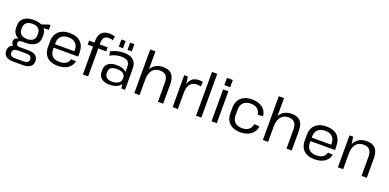

<svg xmlns="http://www.w3.org/2000/svg" viewBox="-0 -1811 6184 3051"><g transform="rotate(20 3091.5 -285.0)"><path d="M279.4 -160.2Q174.1 -160.2 114.9 -206.4Q55.7 -252.7 55.7 -335.9V-372Q55.7 -456.2 114.9 -502.1Q174.1 -547.9 279.4 -547.9Q384.7 -547.9 443.5 -502.1Q502.3 -456.2 502.3 -372V-335.9Q502.3 -252.7 443.5 -206.4Q384.7 -160.2 279.4 -160.2ZM195.5 186.2Q115.7 186.2 74 154.3Q32.4 122.4 32.4 60.4Q32.4 -0.6 73.2 -32.5Q114.1 -64.5 195.3 -64.5H363.2Q442.3 -64.5 484.3 -32.6Q526.4 -0.7 526.4 60.4Q526.4 122.4 484.3 154.3Q442.3 186.2 363.2 186.2ZM351.6 126.6Q438.2 126.6 438.2 60.4Q438.2 -5 351.6 -5H208Q118.7 -5 118.7 60.4Q118.7 128.3 208 126.6ZM166.6 -39.8Q124.9 -39.8 101.2 -59.3Q77.5 -78.8 77.5 -112.3Q77.5 -146.2 100.5 -165.5Q123.6 -184.9 167.5 -184.9H279.4V-160.2H213.2Q185.5 -160.2 170.2 -147.6Q154.9 -135 155.9 -112.3Q156 -88.7 169.8 -76.6Q183.5 -64.5 211.5 -64.5H279.4V-39.8ZM279.4 -225.2Q344.6 -225.2 379.7 -255Q414.7 -284.7 414.7 -338.9V-369.2Q414.7 -423.3 379.7 -453.2Q344.6 -483 279.4 -483Q215.2 -483 179.2 -453.2Q143.2 -423.3 143.2 -369.2V-338.9Q143.2 -285.6 179.2 -255.4Q215.2 -225.2 279.4 -225.2ZM393.4 -515.1 533 -561.7H556V-483.4L393.4 -471Z M882 7.9Q803.9 7.9 749.1 -18.7Q694.3 -45.2 665.5 -96.4Q636.7 -147.6 636.7 -220.5V-319.5Q636.7 -390.7 667.2 -441.9Q697.6 -493.1 754.4 -520.5Q811.1 -547.9 889.9 -547.9Q1010.1 -547.9 1074.8 -484.4Q1139.5 -420.8 1139.5 -304.5V-242.1H708.5V-300.6H1068.2L1054.1 -277.6V-324.4Q1054.1 -396.4 1010.7 -436.8Q967.3 -477.2 891.1 -477.2Q812.1 -477.2 768.8 -435.9Q725.5 -394.7 725.5 -320.1V-211.9Q725.5 -138.4 767.5 -99.2Q809.5 -60.1 886.1 -60.1Q954.3 -60.1 996.1 -87.4Q1037.9 -114.7 1048.3 -164.8L1133 -159.7Q1115.1 -79.3 1049.3 -35.7Q983.6 7.9 882 7.9Z M1306.8 -567.2Q1306.8 -659.5 1351.2 -707.7Q1395.5 -755.9 1480 -755.9Q1503.2 -755.9 1530.2 -752.1Q1557.2 -748.2 1581 -741L1567.7 -675Q1550 -680.4 1533.6 -683.1Q1517.1 -685.9 1500.1 -685.9Q1445.7 -685.9 1420.7 -657.6Q1395.7 -629.3 1395.7 -567.2V0H1306.8ZM1216.3 -540H1529.6V-472.2H1216.3Z M1929.2 -179.2V-355.9Q1929.2 -419 1894.6 -447.6Q1859.9 -476.3 1783.8 -476.3Q1735.2 -476.3 1688.1 -462.8Q1640.9 -449.4 1599.3 -424.3L1586 -491.7Q1612.9 -508.4 1649.7 -520.8Q1686.5 -533.2 1726.7 -540.6Q1766.9 -547.9 1803.6 -547.9Q1911.7 -547.9 1965.5 -500Q2019.4 -452.1 2019.4 -355.9V0H1958ZM1756.2 7.9Q1669.7 7.9 1620.4 -32.1Q1571.1 -72.2 1571.1 -143.2V-172.3Q1571.1 -244.3 1620.8 -284.4Q1670.5 -324.4 1760.9 -324.4Q1856.1 -324.4 1911.5 -286.1Q1967 -247.9 1967 -176.8V-145.9Q1967 -73.8 1910.7 -33Q1854.4 7.9 1756.2 7.9ZM1780.7 -50.3Q1848.4 -50.3 1888.2 -79.1Q1928 -107.9 1928 -155.7V-170.2Q1928 -216.1 1890.5 -241.5Q1852.9 -266.8 1785.2 -266.8Q1723.2 -266.8 1689.7 -243.9Q1656.1 -221 1656.1 -165.8V-153Q1656.1 -102.9 1688.8 -76.6Q1721.4 -50.3 1780.7 -50.3ZM1763.8 -732.3V-610.6H1692V-732.3ZM1911.4 -732.3V-610.6H1839.5V-732.3Z M2575.8 -319.5Q2575.8 -402.2 2542.4 -440.2Q2509 -478.1 2437.2 -478.1Q2354.2 -478.1 2309.7 -421Q2265.1 -363.9 2265.1 -256.7L2224.8 -186.7L2225.8 -253.2Q2225.8 -396 2289 -471.9Q2352.3 -547.9 2469.6 -547.9Q2569.1 -547.9 2616.9 -493.7Q2664.7 -439.5 2664.7 -326V0H2575.8ZM2176.2 -740H2265.1V-363.4V0H2176.2Z M2824.2 -540H2885.5L2913.1 -341.6V0H2824.2ZM2885.1 -297Q2885.1 -420.5 2933.5 -484.2Q2981.8 -547.9 3073.3 -547.9Q3089.4 -547.9 3106.2 -545.8Q3122.9 -543.8 3139.2 -539.6L3133.8 -462.2Q3103.8 -470.4 3068.6 -470.4Q2991.9 -470.4 2952.5 -420.6Q2913.1 -370.8 2913.1 -270.7Z M3310.1 -740V0H3221.2V-740Z M3571.1 -540V0H3482.2V-540ZM3575.8 -732.3V-610.6H3477.5V-732.3Z M3970.3 7.9Q3892.7 7.9 3836.4 -19.5Q3780.2 -46.9 3749.9 -98.5Q3719.7 -150.1 3719.7 -221.4V-318.6Q3719.7 -389.1 3750.4 -440.6Q3781 -492.2 3837.3 -520.1Q3893.6 -547.9 3970.3 -547.9Q4080.4 -547.9 4148.1 -496.4Q4215.9 -445 4224.9 -355.8L4138 -349Q4125.9 -412.7 4085.2 -445.1Q4044.5 -477.5 3972.8 -477.5Q3896.6 -477.5 3852.6 -435Q3808.5 -392.5 3808.5 -319.2V-220.8Q3808.5 -146.6 3852.1 -104.6Q3895.6 -62.5 3972.8 -62.5Q4042.8 -62.5 4084.4 -95.3Q4125.9 -128.1 4138 -191L4224.9 -184.2Q4215.9 -95.9 4147.7 -44Q4079.5 7.9 3970.3 7.9Z M4749.8 -319.5Q4749.8 -402.2 4716.4 -440.2Q4683 -478.1 4611.2 -478.1Q4528.2 -478.1 4483.7 -421Q4439.1 -363.9 4439.1 -256.7L4398.8 -186.7L4399.8 -253.2Q4399.8 -396 4463 -471.9Q4526.3 -547.9 4643.6 -547.9Q4743.1 -547.9 4790.9 -493.7Q4838.7 -439.5 4838.7 -326V0H4749.8ZM4350.2 -740H4439.1V-363.4V0H4350.2Z M5224 7.9Q5145.9 7.9 5091.1 -18.7Q5036.3 -45.2 5007.5 -96.4Q4978.7 -147.6 4978.7 -220.5V-319.5Q4978.7 -390.7 5009.2 -441.9Q5039.6 -493.1 5096.4 -520.5Q5153.1 -547.9 5231.9 -547.9Q5352.1 -547.9 5416.8 -484.4Q5481.5 -420.8 5481.5 -304.5V-242.1H5050.5V-300.6H5410.2L5396.1 -277.6V-324.4Q5396.1 -396.4 5352.7 -436.8Q5309.3 -477.2 5233.1 -477.2Q5154.1 -477.2 5110.8 -435.9Q5067.5 -394.7 5067.5 -320.1V-211.9Q5067.5 -138.4 5109.5 -99.2Q5151.5 -60.1 5228.1 -60.1Q5296.3 -60.1 5338.1 -87.4Q5379.9 -114.7 5390.3 -164.8L5475 -159.7Q5457.1 -79.3 5391.3 -35.7Q5325.6 7.9 5224 7.9Z M6018.8 -319.5Q6018.8 -402.2 5985.4 -440.2Q5952 -478.1 5880.2 -478.1Q5797.2 -478.1 5752.7 -421Q5708.1 -363.9 5708.1 -256.7L5668.8 -186.7V-253.2Q5668.8 -396 5732 -471.9Q5795.3 -547.9 5912.6 -547.9Q6012.1 -547.9 6059.9 -493.7Q6107.7 -439.5 6107.7 -326V0H6018.8ZM5619.2 -540H5680.5L5708.1 -363.4V0H5619.2Z"/></g></svg>

Font: Pathway Extreme 8pt Thin
Style: Regular
Weight: 100
Version: Version 1.001;gftools[0.9.26]